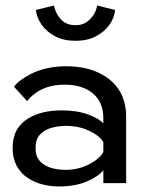

<svg xmlns="http://www.w3.org/2000/svg" viewBox="-20 -662 542 694"><path d="M191.5 12Q161.5 12 132 4.2Q102.5 -3.5 78.5 -20Q54.5 -36.5 40 -63.2Q25.5 -90 25.5 -127.5Q25.5 -200 83 -234.5Q130.5 -263 202.5 -263Q257.5 -263 297.5 -248.5Q337.5 -234 353.5 -216V-233.5Q353.5 -275 335.5 -302Q317.5 -329 286.2 -342.5Q255 -356 215 -356Q177 -356 150.5 -346.8Q124 -337.5 106.2 -324Q88.5 -310.5 78 -296.5L31 -348Q42.5 -368.5 91 -394.5Q147 -422.5 219.5 -422.5Q308.5 -422.5 367 -381.5Q436 -332.5 436 -239V0H353.5V-46.5Q335 -23.5 293.2 -5.8Q251.5 12 191.5 12ZM216.5 -48Q262.5 -48 301.2 -67.8Q340 -87.5 353.5 -112.5V-148Q340.5 -171.5 302.5 -189.2Q264.5 -207 219.5 -207Q192.5 -207 167 -200.2Q141.5 -193.5 125 -176.2Q108.5 -159 108.5 -127Q108.5 -96 125 -78.8Q141.5 -61.5 166.2 -54.8Q191 -48 216.5 -48ZM253 -514.5Q210.5 -514.5 179.5 -530.8Q148.5 -547 130.8 -572.2Q113 -597.5 109.5 -626L175 -642Q180 -615 199.2 -593Q218.5 -571 253 -571Q278 -571 293.5 -582.5Q325.5 -606.5 331 -642L396 -626Q393.5 -598 375.8 -572.8Q358 -547.5 327 -531Q296 -514.5 253 -514.5Z"/></svg>

Font: Lucymar Sans
Style: Regular
Weight: 400
Foundry: The League of Moveable Type (original font) / Main changes by Cristiano Sobral with portions from Mirco Monsees
Version: Version 2.001;August 30, 2020;FontCreator 13.0.0.2681 64-bit